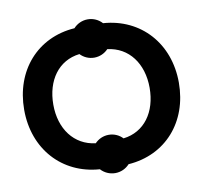

<svg xmlns="http://www.w3.org/2000/svg" viewBox="-87 -863 1058 1001"><g transform="rotate(-10 442.0 -362.0)"><path d="M851.6 -361.3C851.6 -569.3 714.4 -721.2 516.1 -734.9C497.6 -755.4 470.7 -768.6 440.4 -768.6C410.2 -768.6 383.3 -755.4 364.7 -734.9C166.5 -721.2 32.7 -569.3 32.7 -361.3C32.7 -153.3 169.4 -1.5 367.7 12.2C386.2 32.7 413.6 45.9 443.8 45.9C474.1 45.9 501 32.7 519.5 12.2C717.8 -1.5 851.6 -153.3 851.6 -361.3ZM187 -361.3C187 -489.7 254.4 -584.5 366.7 -597.7C385.3 -578.1 411.6 -565.9 440.4 -565.9C469.2 -565.9 495.6 -578.1 514.2 -597.7C627 -584.5 696.8 -489.7 696.8 -361.3C696.8 -232.9 629.4 -138.2 517.1 -125C499 -144.5 472.7 -156.7 443.8 -156.7C414.6 -156.7 388.7 -144.5 370.1 -125C257.3 -138.2 187 -232.9 187 -361.3Z"/></g></svg>

Font: Giphurs ExtraBold
Style: Regular
Weight: 800
Version: Version 1.000